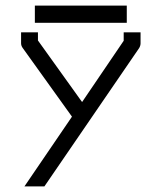

<svg xmlns="http://www.w3.org/2000/svg" viewBox="-20 -712 580 683"><path d="M104 -692H431V-631H104ZM138 -49H67L236 -297L61 -541Q55 -549 55 -558V-597H115V-568L272 -349L420 -567V-597H480V-558Q480 -549.5 475 -541Z"/></svg>

Font: IBM 3270
Style: Regular
Weight: 400
Monospace: yes
Version: Version 2.3.1